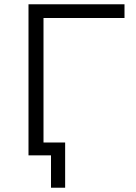

<svg xmlns="http://www.w3.org/2000/svg" viewBox="-20 -725 634 896"><path d="M218 151V0H116V-60H284V151ZM113 0V-705H561V-641H183V0Z"/></svg>

Font: Nunito Sans 7pt Light
Style: Regular
Weight: 300
Designer: Vernon Adams
Foundry: Vernon Adams
Version: Version 3.101;gftools[0.9.27]